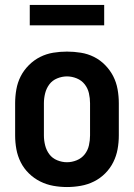

<svg xmlns="http://www.w3.org/2000/svg" viewBox="-20 -746 540 774"><path d="M250 8Q278 8 306 3Q334 -2 359 -14.5Q384 -27 404 -47Q424 -67 436.5 -92Q449 -117 454 -144.5Q459 -172 459 -200V-330Q459 -358 454 -386Q449 -414 436.5 -438.5Q424 -463 404 -483.5Q384 -504 359 -516.5Q334 -529 306 -533.5Q278 -538 250 -538Q222 -538 194.5 -533.5Q167 -529 142 -516.5Q117 -504 96.5 -483.5Q76 -463 63.5 -438.5Q51 -414 46 -386Q41 -358 41 -330V-200Q41 -172 46 -144.5Q51 -117 63.5 -92Q76 -67 96.5 -47Q117 -27 142 -14.5Q167 -2 194.5 3Q222 8 250 8ZM250 -92Q230 -92 210.5 -100Q191 -108 179 -124Q167 -140 162 -160Q157 -180 157 -200V-330Q157 -350 162 -370Q167 -390 179 -406Q191 -422 210.5 -430Q230 -438 250 -438Q270 -438 289.5 -430Q309 -422 321.5 -406Q334 -390 338.5 -370Q343 -350 343 -330V-200Q343 -180 338.5 -160Q334 -140 321.5 -124Q309 -108 289.5 -100Q270 -92 250 -92ZM100 -644H400V-726H100Z"/></svg>

Font: Iosevka SS09
Style: Bold
Weight: 700
Monospace: yes
Designer: Belleve Invis
Foundry: Belleve Invis
Version: Version 5.2.1; ttfautohint (v1.8.3)